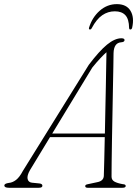

<svg xmlns="http://www.w3.org/2000/svg" viewBox="-44 -888 664 908"><path d="M97.5 -83Q83 -57.5 86.5 -41.8Q90 -26 107 -24L142 -20.5Q156.5 -19 156.5 -9.5Q156.5 0 139.5 0H-2Q-23.5 0 -23.5 -11Q-23.5 -20 -2 -23Q15.5 -24.5 32 -37.2Q48.5 -50 64 -79.5L376 -581.5Q425.5 -647 462.2 -677Q499 -707 530 -707Q545 -707 545 -698.5Q545 -689 529 -688Q494.5 -685.5 493 -637Q493 -615 492 -570Q491 -525 490 -466.5Q489 -408 487.8 -345Q486.5 -282 485.5 -223.5Q484.5 -165 484 -119.8Q483.5 -74.5 483.5 -52.5Q483.5 -37 497.2 -29.2Q511 -21.5 537 -17Q550.5 -16.5 550.5 -8.5Q550.5 0 535 0H370.5Q359 0 359 -8Q359 -14.5 369.5 -16.5L416 -26.5Q445.5 -32 447 -56Q448 -79 449 -128.2Q450 -177.5 451.5 -239.5H192.5ZM392.5 -568.5 203 -256.5H452Q453 -310 454.2 -366.5Q455.5 -423 456.5 -476Q457.5 -529 458.2 -572Q459 -615 459.5 -641Q448.5 -631.5 431 -613Q413.5 -594.5 392.5 -568.5ZM499 -834.5Q466.5 -834.5 439.5 -816Q412.5 -797.5 390.5 -756Q387 -748.5 381.5 -748.5Q375 -748.5 377 -757Q392 -806 427.5 -837.2Q463 -868.5 508.5 -868.5Q554 -868.5 573 -837.2Q592 -806 581 -757Q579 -748.5 572 -748.5Q567 -748.5 566.5 -756Q566 -797.5 549 -816Q532 -834.5 499 -834.5Z"/></svg>

Font: Fraunces 9pt S000 Thin
Style: Italic
Weight: 100
Italic angle: -16°
Version: Version 1.000; ttfautohint (v1.8.3)